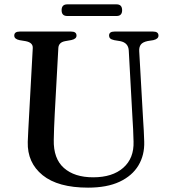

<svg xmlns="http://www.w3.org/2000/svg" viewBox="-20 -845 786 882"><path d="M589 -294.5 571.5 -613Q569.5 -648.5 532.5 -656L505 -660.5Q491 -663.5 486 -668.8Q481 -674 481 -681.5Q481 -700 505.5 -700H683.5Q708 -700 708 -681.5Q708 -666 684 -660.5L658.5 -656.5Q635 -651.5 626.8 -640Q618.5 -628.5 619.5 -610.5L637.5 -293.5Q639.5 -268.5 640.5 -244.5Q641.5 -220.5 642.5 -194.5Q644.5 -133 616 -85.2Q587.5 -37.5 529.5 -10.2Q471.5 17 384.5 17Q246.5 17 175.8 -40.2Q105 -97.5 107.5 -193Q108 -213 110 -248.2Q112 -283.5 114 -321.5L130.5 -624Q132 -649.5 97.5 -656L70 -660.5Q45.5 -665.5 45.5 -681.5Q45.5 -700 70.5 -700H307Q331.5 -700 331.5 -681.5Q331.5 -666 307.5 -661L279.5 -656Q249.5 -650.5 248 -624.5L231.5 -323.5Q229.5 -287 228.5 -257.5Q227.5 -228 227 -203Q225 -116.5 273.5 -73.5Q322 -30.5 408 -30.5Q496.5 -30.5 546.2 -74.2Q596 -118 593.5 -194.5Q592.5 -228.5 591.5 -251.8Q590.5 -275 589 -294.5ZM263 -798Q263 -825 289 -825H515.5Q541 -825 541 -798Q541 -771.5 515.5 -771.5H289Q263 -771.5 263 -798Z"/></svg>

Font: Fraunces 9pt S000
Style: Regular
Weight: 400
Version: Version 1.000; ttfautohint (v1.8.3)